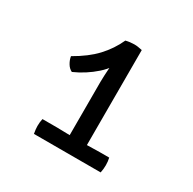

<svg xmlns="http://www.w3.org/2000/svg" viewBox="-103 -845 625 623"><g transform="rotate(30 210.0 -533.0)"><path d="M262.5 -350.5H198V-580.5Q198 -592 198.8 -605.5Q199.5 -619 200.5 -633.2Q201.5 -647.5 201.5 -660.5L201 -736Q209 -738 217.2 -739Q225.5 -740 233 -740Q240 -740 246.5 -739Q253 -738 262.5 -736ZM151 -381Q159.5 -381 174.2 -380.5Q189 -380 198 -380H262.5Q270 -380 285.8 -380.5Q301.5 -381 310 -381H345.5Q347 -374.5 347.8 -367.5Q348.5 -360.5 348.5 -353.5Q348.5 -347.5 347.8 -340.2Q347 -333 345.5 -325.5H95.5Q92.5 -342.5 92.5 -353.5Q92.5 -360.5 93.2 -367.5Q94 -374.5 95.5 -381ZM73.5 -604Q123.5 -632.5 153.2 -664.5Q183 -696.5 201 -736L227 -682Q214 -641.5 179.2 -610.8Q144.5 -580 101.5 -561Q90 -566.5 82.8 -578.8Q75.5 -591 73.5 -604Z"/></g></svg>

Font: Signika
Style: Regular
Weight: 300
Designer: Anna Giedry
Foundry: Anna Giedry
Version: Version 2.000